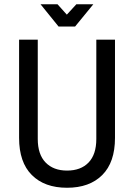

<svg xmlns="http://www.w3.org/2000/svg" viewBox="-20 -873 632 905"><path d="M296 12Q190 12 130 -48Q70 -108 70 -223V-686H158V-218Q158 -145 195 -107Q232 -69 296 -69Q361 -69 397.5 -107Q434 -145 434 -218V-686H522V-223Q522 -108 462 -48Q402 12 296 12ZM256 -748 171 -853H251L295 -804L340 -853H420L334 -748Z"/></svg>

Font: Archivo Narrow
Style: Regular
Weight: 400
Designer: Hector Gatti
Foundry: Omnibus-Type
Version: Version 3.002